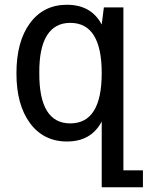

<svg xmlns="http://www.w3.org/2000/svg" viewBox="-20 -578 640 806"><path d="M407 -68Q363 16 261 16Q212 16 173 -3.5Q134 -23 106 -61Q49 -138 49 -270Q49 -404 106 -481Q163 -558 261 -558Q363 -558 407 -475L416 -547H498V137H580V208H407ZM275 -60Q407 -60 407 -271Q407 -482 275 -482Q210 -482 177 -429Q144 -376 145 -271Q144 -60 275 -60Z"/></svg>

Font: PlemolJP35 Console
Style: Regular
Weight: 400
Version: v2.0.3; ttfautohint (v1.8.4.7-5d5b-dirty) -l 6 -r 45 -G 200 